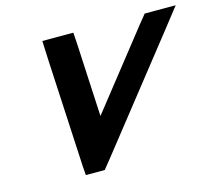

<svg xmlns="http://www.w3.org/2000/svg" viewBox="-96 -734 1023 904"><g transform="rotate(-15 415.5 -281.5)"><path d="M185.3 -516 181.1 -613H332.1L335.2 -570L354.1 -201L645.2 -570L680.1 -613H831.1L755.3 -516L342.4 7L307.6 50H215.6L212.4 7Z"/></g></svg>

Font: Nordica Plus
Style: NordicaClassicRgObl
Weight: 500
Version: Version 1.01